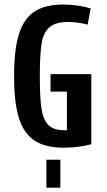

<svg xmlns="http://www.w3.org/2000/svg" viewBox="-20 -652 478 859"><path d="M388.7 -320.3V-6.8Q361.3 1 327.6 4.9Q293.9 8.8 265.6 8.8Q183.6 8.8 135.3 -22.5Q86.9 -53.7 64.9 -123Q43 -192.4 43 -311.5Q43 -430.7 64.9 -500Q86.9 -569.3 134.8 -600.6Q182.6 -631.8 264.6 -631.8Q292 -631.8 324.7 -627.4Q357.4 -623 385.7 -614.3L372.1 -542Q326.2 -553.7 285.2 -553.7Q227.5 -553.7 200.7 -529.8Q173.8 -505.9 166 -457Q158.2 -408.2 158.2 -311.5Q158.2 -214.8 165.5 -166Q172.9 -117.2 195.8 -93.3Q218.8 -69.3 268.6 -69.3H279.3V-242.2H206.1V-320.3ZM187.5 62.5H250V187.5H187.5Z"/></svg>

Font: Sudo
Style: Bold
Weight: 700
Monospace: yes
Designer: Jens Kutilek
Foundry: Jens Kutilek
Version: Version 0.040